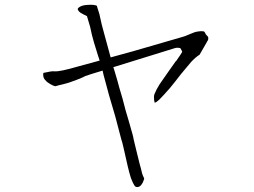

<svg xmlns="http://www.w3.org/2000/svg" viewBox="-20 -710 1040 786"><path d="M176 -372Q171 -375 162 -386Q156 -395 157 -407Q157 -411 158 -411.5Q159 -412 160 -412Q163 -412 185 -417Q196 -419 203 -418Q225 -416 300 -438Q359 -454 388 -462Q385 -472 382 -480Q374 -505 365 -535Q356 -565 349 -600L336 -644L320 -652Q307 -658 302 -665Q295 -673 301 -678Q313 -689 339 -690Q366 -692 377 -686Q376 -686 382 -668Q387 -655 391 -634Q394 -617 406 -574Q423 -513 433 -475Q447 -479 462 -483Q499 -493 524 -500L724 -558Q734 -560 759 -571Q776 -579 790 -581Q802 -583 812 -582Q817 -581 818 -578Q822 -572 822 -570L823 -569Q830 -562 831 -560Q834 -556 832 -547Q831 -544 827 -539V-538Q812 -512 797 -486Q782 -477 763 -457Q758 -451 722 -408Q695 -373 676 -350Q649 -319 632 -302Q619 -290 614 -290H613Q612 -292 611 -300Q609 -314 612 -324Q619 -342 634 -366Q636 -369 671 -419Q698 -457 700 -460H701Q724 -493 725 -496L726 -497Q726 -500 720 -510L719 -512L717 -513Q707 -516 696 -513L444 -435Q446 -430 447 -426Q448 -424 460 -382Q464 -368 469 -349Q473 -336 482 -305Q488 -281 494 -259Q505 -220 509 -208Q527 -147 527 -140Q528 -137 542 -78Q550 -46 553 -34Q557 -22 561 -3Q563 6 570 20Q571 23 568 28Q566 35 564 38Q556 53 547 55Q535 58 530 49Q524 40 516 19Q509 -3 503 -29Q496 -58 486 -104Q480 -131 477 -138Q475 -145 468 -172Q457 -216 452 -233Q426 -318 404 -403Q402 -412 400 -421L351 -406Q338 -401 334 -400L330 -399Q322 -394 291 -382Q260 -370 238 -365Q216 -360 207 -357Q197 -358 176 -372Z"/></svg>

Font: ToneOZ-Tsuipita-TC
Style: Tsuipita-TC
Weight: 400
Designer: :Jeffrey Xuan (Chih-Lin Hsuan)  :
Foundry: jeffreyx@gmail.com, cjkFonts.io
Version: Version 0.24071